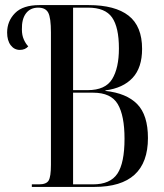

<svg xmlns="http://www.w3.org/2000/svg" viewBox="-20 -734 646 754"><path d="M105 0V-10H133Q162 -10 171 -25Q180 -40 180 -87V-607Q180 -664 169.5 -684Q159 -704 130 -704Q99 -704 82 -681.5Q65 -659 66 -618Q66 -596 73.5 -579Q81 -562 91 -552Q79 -538 58 -538Q36 -538 22 -556.5Q8 -575 8 -606Q8 -651 39 -682.5Q70 -714 135 -714H328Q432 -714 485 -672.5Q538 -631 538 -542Q538 -468 500.5 -428Q463 -388 394 -379V-377Q477 -368 519 -325Q561 -282 561 -192Q561 0 351 0ZM324 -380Q394 -380 420.5 -423.5Q447 -467 447 -544Q447 -627 420 -665.5Q393 -704 326 -704H267V-380ZM345 -10Q413 -10 441 -52Q469 -94 469 -189Q469 -280 442.5 -325Q416 -370 346 -370H267V-10Z"/></svg>

Font: Noto Serif Display ExtraCondensed
Style: Regular
Weight: 400
Width: 2
Designer: Monotype Design Team
Foundry: Monotype Imaging Inc.
Version: Version 2.009